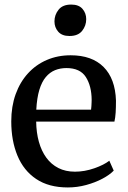

<svg xmlns="http://www.w3.org/2000/svg" viewBox="-20 -813 561 844"><path d="M278.2 11Q194.6 11 139.3 -26Q84 -63 56.8 -128.6Q29.5 -194.2 29.5 -279.4Q29.5 -345.3 48.8 -398.9Q68.1 -452.4 103.1 -490.6Q138 -528.8 185.8 -549.4Q233.6 -570 290.6 -570Q384 -570 435.3 -518.6Q486.7 -467.2 489.8 -370.6Q489.8 -340.5 488.4 -318.1Q487 -295.6 483 -278.4H139Q139.7 -230.1 150.9 -189.7Q162.2 -149.3 183.6 -119.9Q205 -90.5 236.6 -74.4Q268.2 -58.3 309.6 -58.3Q351.8 -58.3 394.7 -73.3Q437.6 -88.3 460.5 -106.6L479.9 -63Q462 -44.3 430.3 -27.5Q398.5 -10.6 358.9 0.2Q319.3 11 278.2 11ZM139.5 -330.9H380.3Q381.2 -337.9 381.8 -346.5Q382.4 -355.1 382.6 -362.7Q382.9 -370.4 382.9 -374.2Q382.5 -435 357.3 -474.4Q332.1 -513.8 272 -513.8Q245.1 -513.8 222.1 -504.6Q199.1 -495.3 181.4 -474.4Q163.8 -453.5 153 -418.2Q142.3 -383 139.5 -330.9ZM284.9 -654.8Q252.4 -654.8 235.9 -673.7Q219.4 -692.6 219.4 -718.9Q219.4 -747.6 237.4 -770.2Q255.3 -792.9 292.5 -792.9H293.5Q326.2 -792.9 342.6 -774Q359 -755.1 359 -728.7Q359 -700 341.1 -677.4Q323.1 -654.8 285.9 -654.8Z"/></svg>

Font: Merriweather 7pt Light
Style: Regular
Weight: 300
Designer: Eben Sorkin
Foundry: Eben Sorkin
Version: Version 2.200;gftools[0.9.31]